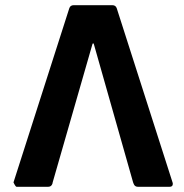

<svg xmlns="http://www.w3.org/2000/svg" viewBox="-20 -720 711 740"><path d="M183 -17 182 -12Q178 0 165 0H44Q40 0 32 -17L247 -688Q251 -700 264 -700H413Q426 -700 430 -688L645 -17Q646 -15 646 -11Q646 0 633 0H512Q499 0 495 -12L493 -17L342 -549Q341 -553 339 -553Q337 -553 336 -549Z"/></svg>

Font: Barlow
Style: Bold
Weight: 700
Designer: Jeremy Tribby
Foundry: Jeremy Tribby
Version: Version 1.101 August 23, 2024